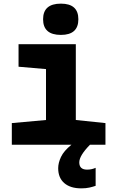

<svg xmlns="http://www.w3.org/2000/svg" viewBox="-20 -796 640 1056"><path d="M411 -690Q411 -776 315 -776Q217 -776 217 -690Q217 -604 315 -604Q411 -604 411 -690ZM506 226V127Q484 137 459 137Q416 137 416 97Q416 60 475 0H560V-119L397 -136V-553H82V-429L233 -416V-136L45 -119V0H373Q331 34 315.5 67Q300 100 300 129Q300 182 333.5 211Q367 240 427 240Q453 240 472.5 235.5Q492 231 506 226Z"/></svg>

Font: Noto Sans Mono UI ExtraBold
Style: Regular
Weight: 800
Designer: Monotype Design team
Foundry: Monotype Imaging Inc.
Version: 1.000